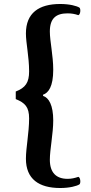

<svg xmlns="http://www.w3.org/2000/svg" viewBox="-20 -766 454 963"><path d="M282 177C330 177 365 167 378 159C386 154 384 124 373 121C355 127 339 131 319 131C262 131 230 100 230 35C230 -16 247 -96 247 -162C247 -238 225 -276 196 -285V-291C223 -300 247 -332 247 -416C247 -487 230 -560 230 -608C230 -675 262 -699 319 -699C339 -699 355 -696 373 -690C384 -693 386 -723 378 -728C365 -736 330 -746 282 -746C175 -746 110 -701 110 -598C110 -550 126 -482 126 -408C126 -352 108 -326 59 -307V-269C106 -250 126 -229 126 -172C126 -101 110 -24 110 30C110 132 175 177 282 177Z"/></svg>

Font: Arima Koshi ExtraBold
Style: Regular
Weight: 800
Designer: Joana Correia and Natanael Gama
Foundry: NDISCOVER
Version: Version 1.019;PS 001.019;hotconv 1.0.88;makeotf.lib2.5.64775